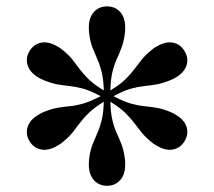

<svg xmlns="http://www.w3.org/2000/svg" viewBox="-20 -780 671 602"><path d="M315.5 -197.5Q290.5 -197.5 274.5 -215.2Q258.5 -233 258.5 -264Q258.5 -268.5 258.8 -273Q259 -277.5 259.5 -282.5Q263 -309 270.2 -327.2Q277.5 -345.5 285.2 -362.8Q293 -380 298.8 -403Q304.5 -426 305.5 -461Q275.5 -442.5 258.5 -426Q241.5 -409.5 230.2 -394.2Q219 -379 206.8 -363.8Q194.5 -348.5 173.5 -332Q169.5 -328.5 165.8 -326.5Q162 -324.5 158 -322Q131 -306.5 108 -311.5Q85 -316.5 72 -338Q59.5 -360 66.8 -382.5Q74 -405 101 -420.5Q105 -423 108.8 -425Q112.5 -427 117.5 -429Q142 -439 161.5 -442.2Q181 -445.5 200 -447.2Q219 -449 241.5 -455.5Q264 -462 295.5 -478.5Q264 -495.5 241.5 -501.8Q219 -508 200 -510Q181 -512 161.5 -515.2Q142 -518.5 117.5 -528.5Q112.5 -530.5 108.8 -532.5Q105 -534.5 101 -536.5Q74 -552.5 66.8 -575Q59.5 -597.5 72 -619Q85 -641 108 -646Q131 -651 158 -635.5Q162 -633.5 165.8 -631.2Q169.5 -629 173.5 -625.5Q194.5 -609 206.8 -593.5Q219 -578 230.2 -562.8Q241.5 -547.5 258.5 -531Q275.5 -514.5 305.5 -496.5Q304.5 -531.5 298.8 -554.2Q293 -577 285.2 -594.5Q277.5 -612 270.2 -630.2Q263 -648.5 259.5 -675Q259 -680.5 258.8 -684.8Q258.5 -689 258.5 -693.5Q258.5 -725 274.5 -742.5Q290.5 -760 315.5 -760Q341 -760 356.8 -742.5Q372.5 -725 372.5 -693.5Q372.5 -689 372.5 -684.8Q372.5 -680.5 371.5 -675Q368 -648.5 361 -630.2Q354 -612 346 -594.5Q338 -577 332.5 -554.2Q327 -531.5 326 -496.5Q356 -514.5 372.8 -531Q389.5 -547.5 401 -562.8Q412.5 -578 424.8 -593.5Q437 -609 458 -625.5Q462 -629 466 -631.2Q470 -633.5 473.5 -635.5Q500.5 -651 523.5 -646Q546.5 -641 559 -619Q572 -597.5 564.8 -575Q557.5 -552.5 530.5 -536.5Q527 -534.5 523 -532.5Q519 -530.5 514 -528.5Q489.5 -518.5 470 -515.2Q450.5 -512 431.5 -510Q412.5 -508 389.8 -501.8Q367 -495.5 336 -478.5Q367 -462 389.8 -455.5Q412.5 -449 431.5 -447.2Q450.5 -445.5 470 -442.2Q489.5 -439 514 -429Q519 -427 523 -425Q527 -423 530.5 -420.5Q557.5 -405 564.8 -382.5Q572 -360 559 -338Q546.5 -316.5 523.5 -311.5Q500.5 -306.5 473.5 -322Q470 -324.5 466 -326.5Q462 -328.5 458 -332Q437 -348.5 424.8 -363.8Q412.5 -379 401 -394.2Q389.5 -409.5 372.8 -426Q356 -442.5 326 -461Q327 -426 332.5 -403Q338 -380 346 -362.8Q354 -345.5 361 -327.2Q368 -309 371.5 -282.5Q372.5 -277.5 372.5 -273Q372.5 -268.5 372.5 -264Q372.5 -233 356.8 -215.2Q341 -197.5 315.5 -197.5Z"/></svg>

Font: Bodoni Moda 11pt Medium
Style: Regular
Weight: 500
Designer: Owen Earl
Foundry: indestructible type
Version: Version 2.004